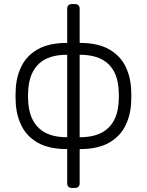

<svg xmlns="http://www.w3.org/2000/svg" viewBox="-20 -730 719 940"><path d="M331 190Q321 190 315 184Q309 178 309 168V0Q222 0 167.5 -30Q113 -60 86.5 -112Q60 -164 57 -228Q55 -260 57 -292Q60 -357 86.5 -408.5Q113 -460 167.5 -490Q222 -520 309 -520V-688Q309 -698 315 -704Q321 -710 331 -710H348Q358 -710 364 -704Q370 -698 370 -688V-520Q457 -520 511.5 -490Q566 -460 592.5 -408.5Q619 -357 622 -292Q624 -260 622 -228Q619 -164 592.5 -112Q566 -60 511.5 -30Q457 0 370 0V168Q370 178 364 184Q358 190 348 190ZM309 -58V-462Q217 -462 170 -417.5Q123 -373 118 -287Q117 -272 117 -260Q117 -248 118 -233Q123 -148 170 -103Q217 -58 309 -58ZM370 -58Q462 -58 509.5 -103Q557 -148 561 -233Q562 -248 562 -260Q562 -272 561 -287Q557 -373 509.5 -417.5Q462 -462 370 -462Z"/></svg>

Font: Rubik Light
Style: Regular
Weight: 300
Designer: Hubert and Fischer
Foundry: Hubert and Fischer
Version: Version 2.300;gftools[0.9.30]